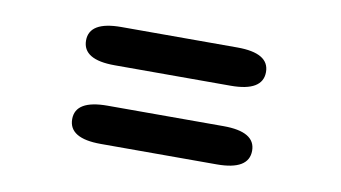

<svg xmlns="http://www.w3.org/2000/svg" viewBox="-40 -490 698 393"><g transform="rotate(10 309.5 -293.5)"><path d="M119 -212Q119 -251.5 185.5 -251.5H426.5Q493 -251.5 493 -212Q493 -172 426.5 -172H185.5Q119 -172 119 -212ZM119 -375.5Q119 -415 185.5 -415H426.5Q493 -415 493 -375.5Q493 -335.5 426.5 -335.5H185.5Q119 -335.5 119 -375.5Z"/></g></svg>

Font: Sono Monospace Medium
Style: Regular
Weight: 500
Designer: Tyler Finck
Foundry: Tyler Finck
Version: Version 2.112